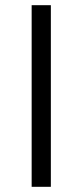

<svg xmlns="http://www.w3.org/2000/svg" viewBox="-20 -720 318 740"><path d="M176 0H102V-700H176Z"/></svg>

Font: Tilda Sans
Style: Regular
Weight: 400
Designer: ParaType Ltd
Foundry: ParaType Ltd
Version: Version 1.009